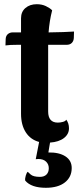

<svg xmlns="http://www.w3.org/2000/svg" viewBox="-20 -669 393 913"><path d="M332 -519 331 -488Q330 -473 321 -464.5Q312 -456 298 -456H209V-426V-139Q209 -86 255 -86Q267 -86 279.5 -89.5Q292 -93 295 -100Q308 -83 308 -59Q308 -31 284 -12.5Q260 6 218 9L210 56Q261 55 291 74.5Q321 94 321 130Q321 173 288.5 198.5Q256 224 198 224Q129 224 100 190Q98 181 102.5 166Q107 151 112 148Q113 149 125.5 160.5Q138 172 170 172Q190 172 201 161Q212 150 212 131Q212 112 199 99.5Q186 87 162 87L150 88L166 6Q125 -5 102.5 -40Q80 -75 80 -128V-456H66Q25 -456 6 -453L7 -484Q8 -499 17.5 -507Q27 -515 41 -515H80V-582Q80 -613 101 -631Q122 -649 155 -649Q179 -649 198 -640Q217 -631 228 -620Q215 -569 211 -515H214Q235 -515 280.5 -516.5Q326 -518 332 -519Z"/></svg>

Font: Arima Madurai Black
Style: Regular
Weight: 900
Designer: Joana Correia and Natanael Gama
Foundry: NDISCOVER
Version: Version 1.019